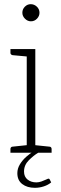

<svg xmlns="http://www.w3.org/2000/svg" viewBox="-20 -731 291 919"><path d="M108 0V-496H149V0ZM30 0V-18Q30 -23 33 -26Q36 -29 40 -29L116 -37L121 0ZM136 0 140 -37 217 -29Q221 -29 224 -26Q227 -23 227 -18V0ZM121 -496 116 -460 40 -467Q36 -468 33 -470.5Q30 -473 30 -478V-496ZM128 -629Q112 -629 99.5 -641.5Q87 -654 87 -670Q87 -687 99 -699Q111 -711 127 -711Q144 -711 156.5 -699Q169 -687 169 -670Q169 -654 157 -641.5Q145 -629 128 -629ZM212 124Q216 124 218 128L225 142Q211 154 190 161Q169 168 147 168Q110 168 86.5 150Q63 132 63 98Q63 76 75 56Q87 36 105.5 19.5Q124 3 142 -7L163 0Q141 13 118 36Q95 59 95 90Q95 115 112 128.5Q129 142 154 142Q166 142 178.5 137.5Q191 133 200.5 128.5Q210 124 212 124Z"/></svg>

Font: Aleo ExtraLight
Style: Regular
Weight: 250
Designer: Alessio Laiso
Foundry: Alessio Laiso
Version: Version 2.001;gftools[0.9.29]